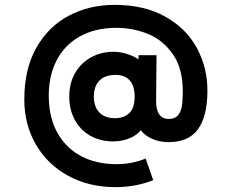

<svg xmlns="http://www.w3.org/2000/svg" viewBox="-20 -665 954 790"><path d="M455.3 105Q346.6 105 260.9 58.5Q175.2 11.9 127.6 -70.5Q80 -152.9 80 -255.8Q80 -381.2 129.8 -469Q179.7 -556.8 264 -600.9Q348.4 -645 451.5 -645Q574 -645 660.8 -596.1Q747.7 -547.2 791.2 -465.3Q834.8 -383.5 833.5 -286Q832.2 -184.4 793.9 -132.3Q755.5 -80.2 673.2 -80.2Q630.3 -80.2 594.5 -99.6Q558.8 -119 545 -154.7L576.5 -154Q556.2 -116.7 521.5 -99.9Q486.8 -83.2 445.7 -83.2Q393.2 -83.2 352.1 -106.2Q311 -129.3 288 -171.4Q265 -213.4 265 -267.5Q265 -322.8 289.1 -364.6Q313.2 -406.4 354.8 -429.2Q396.3 -452 447.5 -452Q480.7 -452 516 -438.4Q551.2 -424.8 570.7 -403.2L550 -375.8V-438H624L622.3 -249.7Q622.3 -212.1 635.7 -193.8Q649.1 -175.5 674 -175.5Q697.6 -175.5 710 -188.1Q722.4 -200.8 726.9 -221.3Q731.3 -241.9 731.9 -277.8L732 -284.7Q733 -381.8 691.6 -441.4Q650.2 -500.9 588.2 -525.7Q526.2 -550.5 459.8 -550.5Q371.2 -550.5 307.5 -514.5Q243.8 -478.6 211 -412.7Q178.3 -346.8 180.8 -259Q183.3 -174.8 218.7 -114.2Q254 -53.6 316 -21.5Q378 10.5 460 10.5Q490.9 10.5 521.5 4.6Q552 -1.3 579.2 -12.7L610.5 76.3Q574.6 90.7 535.4 97.8Q496.2 105 455.3 105ZM452.7 -178.7Q489.8 -178.7 511.9 -199.7Q534 -220.7 534 -267.7Q534 -311.2 513.9 -334Q493.8 -356.8 456 -356.8Q411.4 -356.8 388.8 -333.1Q366.2 -309.4 366.2 -267.7Q366.2 -225.8 388.9 -202.2Q411.6 -178.7 452.7 -178.7Z"/></svg>

Font: Manrope
Style: Regular
Weight: 400
Designer: Mikhail Sharanda
Foundry: Mikhail Sharanda
Version: Version 4.503